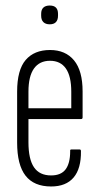

<svg xmlns="http://www.w3.org/2000/svg" viewBox="-20 -669 359 695"><path d="M165 6Q103 6 72.5 -33Q42 -72 42 -153V-337Q42 -416 73 -452Q104 -488 161 -488Q217 -488 248 -450.5Q279 -413 279 -338V-244Q279 -238 273 -238H83V-154Q83 -93 103 -63.5Q123 -34 165 -34Q201 -34 217.5 -56Q234 -78 234 -121Q233 -128 238 -128H268Q273 -128 273 -122Q274 -59 246.5 -26.5Q219 6 165 6ZM83 -277H238V-337Q238 -393 218.5 -421Q199 -449 161 -449Q123 -449 103 -421Q83 -393 83 -337ZM160 -581Q145 -581 137 -589Q129 -597 129 -612V-619Q129 -634 137 -641.5Q145 -649 160 -649Q175 -649 182.5 -641.5Q190 -634 190 -619V-612Q190 -597 182.5 -589Q175 -581 160 -581Z"/></svg>

Font: Sofia Sans Extra Condensed Light
Style: Regular
Weight: 300
Designer: Botio Nikoltchev, Ani Petrova
Foundry: lettersoup
Version: Version 4.101